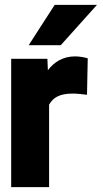

<svg xmlns="http://www.w3.org/2000/svg" viewBox="-20 -770 422 790"><path d="M26 0H182V-339C199 -370 227 -385 280 -385C297 -385 322 -382 338 -380L341 -530C328 -534 307 -538 289 -538C238 -538 202 -514 177 -481L175 -528H26ZM98 -584H230L379 -750H205Z"/></svg>

Font: Asimov Pro
Style: Blk
Weight: 900
Designer: Google
Version: Version 2.000980; 2014